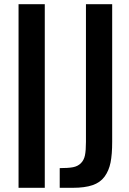

<svg xmlns="http://www.w3.org/2000/svg" viewBox="-20 -895 617 915"><path d="M264.6 -93.8Q305.2 -93.8 327.9 -98.1Q350.6 -102.5 365.2 -116.9Q379.9 -131.3 384.8 -154.5Q389.6 -177.7 389.6 -218.8V-875H514.6V-218.8Q514.6 -159.2 506.8 -120.4Q499 -81.5 478.3 -53.2Q457.5 -24.9 420.7 -12.5Q383.8 0 327.1 0H264.6ZM68.4 -875H193.4V0H68.4Z"/></svg>

Font: Oswald
Style: Stencbab
Weight: 400
Designer: Mathieu Le Lay
Foundry: Mathieu Le Lay
Version: Version 1.000